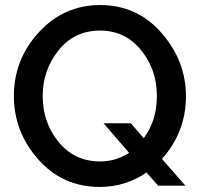

<svg xmlns="http://www.w3.org/2000/svg" viewBox="-20 -735 790 760"><path d="M606 0 560 -52Q476 5 375 5Q228 5 131.5 -104Q35 -213 35 -355Q35 -500 134 -607.5Q233 -715 377 -715Q523 -715 619.5 -604.5Q716 -494 716 -354Q716 -212 621 -106L714 0ZM376 -96Q439 -96 491 -130L390 -247H498L549 -188Q601 -258 601 -355Q601 -460 538 -537Q475 -614 376 -614Q274 -614 211.5 -535.5Q149 -457 149 -355Q149 -250 212 -173Q275 -96 376 -96Z"/></svg>

Font: Raleway
Style: Regular
Weight: 600
Designer: Matt McInerney, Pablo Impallari, Rodrigo Fuenzalida
Foundry: Matt McInerney, Pablo Impallari, Rodrigo Fuenzalida
Version: Version 1.000;PS 001.001;hotconv 1.0.56; ttfautohint (v1.5)